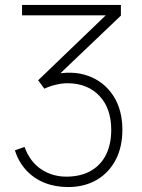

<svg xmlns="http://www.w3.org/2000/svg" viewBox="-20 -740 574 775"><path d="M255 15Q202 15 159 -2.5Q116 -20 85.5 -53.2Q55 -86.5 40 -133L79 -147Q101 -86.5 147.5 -56Q194 -25.5 254 -27Q310.5 -28.5 349.5 -52Q388.5 -75.5 408.8 -117.2Q429 -159 429 -216Q429 -303 380.8 -353.5Q332.5 -404 252 -404Q230.5 -404 205.2 -398Q180 -392 159 -382L134 -416L439 -709L452 -678H69V-720H468V-677L191 -413L190 -438Q271 -457 335.2 -434Q399.5 -411 436.8 -354.2Q474 -297.5 474 -216Q474 -146 446.5 -94Q419 -42 369.8 -13.5Q320.5 15 255 15Z"/></svg>

Font: Manrope ExtraLight
Style: Regular
Weight: 200
Designer: Mikhail Sharanda
Foundry: Mikhail Sharanda
Version: Version 4.505